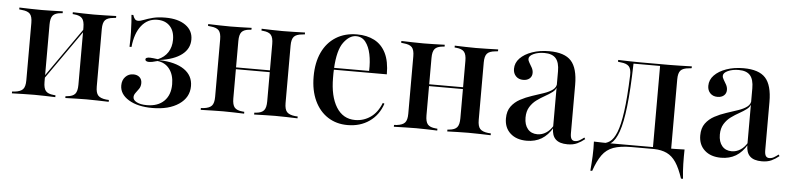

<svg xmlns="http://www.w3.org/2000/svg" viewBox="-39 -611 3826 924"><g transform="rotate(5 1874.0 -149.0)"><path d="M383.9 -2.4Q358.1 -2.4 334.3 -1.6Q310.5 -0.8 282.3 0V-8.9L291.1 -9.7Q317.7 -12.1 328.6 -25Q339.5 -37.9 339.5 -68.5V-207.3H428.2V-68.5Q428.2 -37.9 439.5 -25.4Q450.8 -12.9 479 -9.7L491.9 -8.9V0Q462.1 -0.8 436.7 -1.6Q411.3 -2.4 383.9 -2.4ZM132.3 -2.4Q104 -2.4 79 -1.6Q54 -0.8 24.2 0V-8.9L37.1 -9.7Q65.3 -12.9 76.6 -25.4Q87.9 -37.9 87.9 -68.5V-346Q87.9 -376.6 76.6 -389.1Q65.3 -401.6 37.1 -404L24.2 -405.6V-414.5Q54 -413.7 79 -412.9Q104 -412.1 132.3 -412.1Q158.1 -412.1 181.5 -412.9Q204.8 -413.7 233.9 -414.5V-405.6L225 -404.8Q197.6 -402.4 186.7 -389.5Q175.8 -376.6 175.8 -346V-68.5Q175.8 -37.9 186.7 -25Q197.6 -12.1 225 -9.7L233.9 -8.9V0Q204.8 -0.8 181.5 -1.6Q158.1 -2.4 132.3 -2.4ZM339.5 -207.3V-346Q339.5 -376.6 328.6 -389.5Q317.7 -402.4 290.3 -404.8L282.3 -405.6V-414.5Q310.5 -413.7 334.3 -412.9Q358.1 -412.1 383.9 -412.1Q411.3 -412.1 436.7 -412.9Q462.1 -413.7 491.9 -414.5V-405.6L479 -404Q450.8 -401.6 439.5 -389.1Q428.2 -376.6 428.2 -346V-207.3ZM134.7 -30.6 133.1 -40.3 374.2 -383.9 375.8 -374.2Z M703.2 11.3Q632.3 11.3 588.7 -15.3Q545.2 -41.9 545.2 -83.9Q545.2 -109.7 560.5 -125.8Q575.8 -141.9 598.4 -141.9Q617.7 -141.9 629 -131.5Q640.3 -121 640.3 -103.2Q640.3 -87.1 632.3 -75.4Q624.2 -63.7 616.5 -53.6Q608.9 -43.5 608.9 -33.1Q608.9 -18.5 627 -9.3Q645.2 0 675.8 0Q729 0 758.9 -29.4Q788.7 -58.9 788.7 -110.5Q788.7 -155.6 767.3 -183.9Q746 -212.1 708.9 -216.1Q696 -212.1 685.5 -210.1Q675 -208.1 667.7 -208.1Q659.7 -208.1 654.8 -210.9Q650 -213.7 650 -218.5Q650 -224.2 655.6 -226.6Q661.3 -229 671 -229Q678.2 -229 687.1 -227.8Q696 -226.6 709.7 -225Q741.1 -237.9 757.7 -263.7Q774.2 -289.5 774.2 -324.2Q774.2 -366.1 752 -389.9Q729.8 -413.7 691.1 -413.7Q644.4 -413.7 614.5 -376.2Q584.7 -338.7 578.2 -272.6H568.5Q570.2 -312.9 569.4 -341.9Q568.5 -371 567.3 -391.5Q566.1 -412.1 564.5 -426.6H573.4Q577.4 -413.7 583.1 -407.3Q588.7 -400.8 598.4 -400.8Q609.7 -400.8 626.6 -407.7Q643.5 -414.5 668.5 -421Q693.5 -427.4 729 -427.4Q790.3 -427.4 826.2 -402Q862.1 -376.6 862.1 -333.1Q862.1 -288.7 825 -260.1Q787.9 -231.5 718.5 -221.8V-221Q795.2 -218.5 837.5 -189.5Q879.8 -160.5 879.8 -109.7Q879.8 -54.8 831.5 -21.8Q783.1 11.3 703.2 11.3Z M1296 -2.4Q1270.2 -2.4 1246.4 -1.6Q1222.6 -0.8 1194.4 0V-8.9L1203.2 -9.7Q1229.8 -12.1 1240.7 -25Q1251.6 -37.9 1251.6 -68.5V-207.3H1340.3V-68.5Q1340.3 -37.9 1351.6 -25.4Q1362.9 -12.9 1391.1 -9.7L1404 -8.9V0Q1374.2 -0.8 1348.8 -1.6Q1323.4 -2.4 1296 -2.4ZM1044.4 -2.4Q1016.1 -2.4 991.1 -1.6Q966.1 -0.8 936.3 0V-8.9L949.2 -9.7Q977.4 -12.9 988.7 -25.4Q1000 -37.9 1000 -68.5V-346Q1000 -376.6 988.7 -389.1Q977.4 -401.6 949.2 -404L936.3 -405.6V-414.5Q966.1 -413.7 991.1 -412.9Q1016.1 -412.1 1044.4 -412.1Q1070.2 -412.1 1093.5 -412.9Q1116.9 -413.7 1146 -414.5V-405.6L1137.1 -404.8Q1109.7 -402.4 1098.8 -389.5Q1087.9 -376.6 1087.9 -346V-68.5Q1087.9 -37.9 1098.8 -25Q1109.7 -12.1 1137.1 -9.7L1146 -8.9V0Q1116.9 -0.8 1093.5 -1.6Q1070.2 -2.4 1044.4 -2.4ZM1251.6 -207.3V-346Q1251.6 -376.6 1240.7 -389.5Q1229.8 -402.4 1202.4 -404.8L1194.4 -405.6V-414.5Q1222.6 -413.7 1246.4 -412.9Q1270.2 -412.1 1296 -412.1Q1323.4 -412.1 1348.8 -412.9Q1374.2 -413.7 1404 -414.5V-405.6L1391.1 -404Q1362.9 -401.6 1351.6 -389.1Q1340.3 -376.6 1340.3 -346V-207.3ZM1055.6 -209.7V-218.5H1286.3V-209.7Z M1646 11.3Q1591.9 11.3 1550.8 -15.3Q1509.7 -41.9 1486.7 -91.1Q1463.7 -140.3 1463.7 -207.3Q1463.7 -275 1486.7 -324.2Q1509.7 -373.4 1552.8 -400.4Q1596 -427.4 1654.8 -427.4Q1702.4 -427.4 1738.3 -408.9Q1774.2 -390.3 1794 -350.8Q1813.7 -311.3 1813.7 -248.4H1524.2L1523.4 -257.3H1727.4Q1729 -301.6 1721.4 -337.9Q1713.7 -374.2 1696.4 -396.4Q1679 -418.5 1650.8 -418.5Q1618.5 -418.5 1590.7 -381Q1562.9 -343.5 1558.1 -255.6V-254Q1557.3 -242.7 1557.3 -231.5Q1557.3 -220.2 1557.3 -209.7Q1557.3 -120.2 1589.5 -68.1Q1621.8 -16.1 1680.6 -16.1Q1721 -16.1 1754.4 -39.1Q1787.9 -62.1 1806.5 -109.7L1814.5 -106.5Q1796 -50.8 1751.6 -19.8Q1707.3 11.3 1646 11.3Z M2229 -2.4Q2203.2 -2.4 2179.4 -1.6Q2155.6 -0.8 2127.4 0V-8.9L2136.3 -9.7Q2162.9 -12.1 2173.8 -25Q2184.7 -37.9 2184.7 -68.5V-207.3H2273.4V-68.5Q2273.4 -37.9 2284.7 -25.4Q2296 -12.9 2324.2 -9.7L2337.1 -8.9V0Q2307.3 -0.8 2281.9 -1.6Q2256.5 -2.4 2229 -2.4ZM1977.4 -2.4Q1949.2 -2.4 1924.2 -1.6Q1899.2 -0.8 1869.4 0V-8.9L1882.3 -9.7Q1910.5 -12.9 1921.8 -25.4Q1933.1 -37.9 1933.1 -68.5V-346Q1933.1 -376.6 1921.8 -389.1Q1910.5 -401.6 1882.3 -404L1869.4 -405.6V-414.5Q1899.2 -413.7 1924.2 -412.9Q1949.2 -412.1 1977.4 -412.1Q2003.2 -412.1 2026.6 -412.9Q2050 -413.7 2079 -414.5V-405.6L2070.2 -404.8Q2042.7 -402.4 2031.9 -389.5Q2021 -376.6 2021 -346V-68.5Q2021 -37.9 2031.9 -25Q2042.7 -12.1 2070.2 -9.7L2079 -8.9V0Q2050 -0.8 2026.6 -1.6Q2003.2 -2.4 1977.4 -2.4ZM2184.7 -207.3V-346Q2184.7 -376.6 2173.8 -389.5Q2162.9 -402.4 2135.5 -404.8L2127.4 -405.6V-414.5Q2155.6 -413.7 2179.4 -412.9Q2203.2 -412.1 2229 -412.1Q2256.5 -412.1 2281.9 -412.9Q2307.3 -413.7 2337.1 -414.5V-405.6L2324.2 -404Q2296 -401.6 2284.7 -389.1Q2273.4 -376.6 2273.4 -346V-207.3ZM1988.7 -209.7V-218.5H2219.4V-209.7Z M2633.1 -207.3V-334.7Q2633.1 -377.4 2615.7 -397.2Q2598.4 -416.9 2560.5 -416.9Q2530.6 -416.9 2508.5 -406.9Q2486.3 -396.8 2486.3 -382.3Q2486.3 -373.4 2492.7 -363.3Q2499.2 -353.2 2505.6 -341.1Q2512.1 -329 2512.1 -316.1Q2512.1 -299.2 2500.4 -289.1Q2488.7 -279 2469.4 -279Q2447.6 -279 2434.3 -292.7Q2421 -306.5 2421 -328.2Q2421 -357.3 2442.3 -379.4Q2463.7 -401.6 2500.4 -414.5Q2537.1 -427.4 2583.1 -427.4Q2657.3 -427.4 2689.1 -392.3Q2721 -357.3 2721 -276.6V-207.3ZM2512.1 11.3Q2462.1 11.3 2432.7 -15.3Q2403.2 -41.9 2403.2 -87.1Q2403.2 -122.6 2419.8 -145.2Q2436.3 -167.7 2462.5 -181.9Q2488.7 -196 2518.1 -205.6Q2547.6 -215.3 2574.2 -224.2Q2600.8 -233.1 2617.3 -245.6Q2633.9 -258.1 2633.9 -278.2L2634.7 -261.3Q2631.5 -245.2 2616.1 -233.5Q2600.8 -221.8 2581 -210.9Q2561.3 -200 2541.9 -185.9Q2522.6 -171.8 2509.7 -150.8Q2496.8 -129.8 2496.8 -99.2Q2496.8 -64.5 2513.7 -44.4Q2530.6 -24.2 2560.5 -24.2Q2582.3 -24.2 2602 -36.7Q2621.8 -49.2 2636.3 -74.2V-63.7Q2613.7 -25 2583.1 -6.9Q2552.4 11.3 2512.1 11.3ZM2721 -43.5Q2721 -24.2 2726.6 -15.7Q2732.3 -7.3 2743.5 -7.3Q2755.6 -7.3 2766.9 -14.1Q2778.2 -21 2787.1 -28.2L2791.9 -21Q2774.2 -6.5 2755.2 2.4Q2736.3 11.3 2708.9 11.3Q2670.2 11.3 2651.6 -6.5Q2633.1 -24.2 2633.1 -60.5V-207.3H2721Z M3017.7 -2.4Q2962.9 -2.4 2929.8 9.7Q2896.8 21.8 2876.2 50.4Q2855.6 79 2838.7 128.2H2829.8Q2833.1 91.9 2834.7 56.9Q2836.3 21.8 2834.7 -12.9Q2854.8 -12.1 2876.6 -11.7Q2898.4 -11.3 2918.5 -11.3H3017.7H3136.3V-2.4ZM2871 1.6 2872.6 -8.9Q2893.5 -8.9 2911.7 -21.4Q2929.8 -33.9 2944 -69Q2958.1 -104 2967.3 -170.6Q2976.6 -237.1 2980.6 -346Q2981.5 -376.6 2969.8 -389.1Q2958.1 -401.6 2929.8 -404L2916.9 -405.6V-414.5Q2946.8 -413.7 2972.2 -412.9Q2997.6 -412.1 3025 -412.1H3026.6H3164.5Q3191.9 -412.1 3217.3 -412.9Q3242.7 -413.7 3272.6 -414.5V-405.6L3259.7 -404Q3230.6 -401.6 3219.4 -389.1Q3208.1 -376.6 3208.1 -346V-207.3H3120.2V-405.6L3123.4 -403.2H2987.9L2991.9 -404.8Q2988.7 -275.8 2979.4 -196Q2970.2 -116.1 2954.8 -73Q2939.5 -29.8 2918.5 -14.1Q2897.6 1.6 2871 1.6ZM3120.2 -2.4V-207.3H3208.1V-2.4ZM3120.2 -2.4 3121 -10.5 3191.1 -11.3H3126.6H3187.9Q3208.9 -11.3 3230.2 -11.7Q3251.6 -12.1 3272.6 -12.9Q3271.8 21.8 3272.6 56.9Q3273.4 91.9 3277.4 128.2H3267.7Q3251.6 79 3232.7 50.8Q3213.7 22.6 3187.9 10.5Q3162.1 -1.6 3126.6 -2.4Z M3571.8 -207.3V-334.7Q3571.8 -377.4 3554.4 -397.2Q3537.1 -416.9 3499.2 -416.9Q3469.4 -416.9 3447.2 -406.9Q3425 -396.8 3425 -382.3Q3425 -373.4 3431.5 -363.3Q3437.9 -353.2 3444.4 -341.1Q3450.8 -329 3450.8 -316.1Q3450.8 -299.2 3439.1 -289.1Q3427.4 -279 3408.1 -279Q3386.3 -279 3373 -292.7Q3359.7 -306.5 3359.7 -328.2Q3359.7 -357.3 3381 -379.4Q3402.4 -401.6 3439.1 -414.5Q3475.8 -427.4 3521.8 -427.4Q3596 -427.4 3627.8 -392.3Q3659.7 -357.3 3659.7 -276.6V-207.3ZM3450.8 11.3Q3400.8 11.3 3371.4 -15.3Q3341.9 -41.9 3341.9 -87.1Q3341.9 -122.6 3358.5 -145.2Q3375 -167.7 3401.2 -181.9Q3427.4 -196 3456.9 -205.6Q3486.3 -215.3 3512.9 -224.2Q3539.5 -233.1 3556 -245.6Q3572.6 -258.1 3572.6 -278.2L3573.4 -261.3Q3570.2 -245.2 3554.8 -233.5Q3539.5 -221.8 3519.8 -210.9Q3500 -200 3480.6 -185.9Q3461.3 -171.8 3448.4 -150.8Q3435.5 -129.8 3435.5 -99.2Q3435.5 -64.5 3452.4 -44.4Q3469.4 -24.2 3499.2 -24.2Q3521 -24.2 3540.7 -36.7Q3560.5 -49.2 3575 -74.2V-63.7Q3552.4 -25 3521.8 -6.9Q3491.1 11.3 3450.8 11.3ZM3659.7 -43.5Q3659.7 -24.2 3665.3 -15.7Q3671 -7.3 3682.3 -7.3Q3694.4 -7.3 3705.6 -14.1Q3716.9 -21 3725.8 -28.2L3730.6 -21Q3712.9 -6.5 3694 2.4Q3675 11.3 3647.6 11.3Q3608.9 11.3 3590.3 -6.5Q3571.8 -24.2 3571.8 -60.5V-207.3H3659.7Z"/></g></svg>

Font: Playfair 144pt SemiCondensed Medium
Style: Regular
Weight: 500
Width: 4
Designer: Claus Eggers Sørensen
Foundry: Claus Eggers Sørensen
Version: Version 2.203